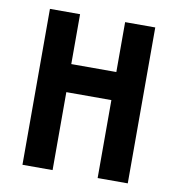

<svg xmlns="http://www.w3.org/2000/svg" viewBox="-73 -692 702 758"><g transform="rotate(10 278.0 -312.5)"><path d="M66.7 0V-625H187.5V-425H368.1V-625H488.9V0H368.1V-312.5H187.5V0Z"/></g></svg>

Font: Afacad Flux
Style: Regular
Weight: 400
Designer: Kristian Moeller
Foundry: Dicotype
Version: Version 1.100